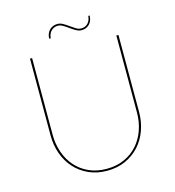

<svg xmlns="http://www.w3.org/2000/svg" viewBox="-123 -949 966 1061"><g transform="rotate(-15 360.0 -418.5)"><path d="M107 0ZM360 -2Q416.5 -2 461.2 -22.2Q506 -42.5 537 -77.5Q568 -112.5 584.5 -159.5Q601 -206.5 601 -260V-700H613V-260Q613 -204.5 595.5 -155.5Q578 -106.5 545 -70Q512 -33.5 465.2 -12.2Q418.5 9 360 9Q301.5 9 254.8 -12.2Q208 -33.5 175 -70Q142 -106.5 124.5 -155.5Q107 -204.5 107 -260V-700H119V-261Q119 -207.5 135.5 -160.2Q152 -113 183 -77.8Q214 -42.5 258.8 -22.2Q303.5 -2 360 -2ZM424 -788Q449 -788 463.5 -804.5Q478 -821 479 -845H487Q487 -831.5 482.8 -819.2Q478.5 -807 470.5 -798Q462.5 -789 450.8 -783.5Q439 -778 424 -778Q408 -778 392.2 -787Q376.5 -796 361.5 -807Q346.5 -818 331.5 -827Q316.5 -836 302 -836Q290 -836 280 -831.5Q270 -827 262.8 -819.2Q255.5 -811.5 251.5 -801Q247.5 -790.5 247 -779H238Q238 -792.5 242.5 -804.8Q247 -817 255.2 -826Q263.5 -835 275.5 -840.5Q287.5 -846 302 -846Q318.5 -846 334.2 -837Q350 -828 365 -817Q380 -806 394.8 -797Q409.5 -788 424 -788Z"/></g></svg>

Font: Lato Hairline
Style: Regular
Weight: 100
Designer: Lukasz Dziedzic
Foundry: tyPoland Lukasz Dziedzic
Version: Version 2.007; 2014-02-27